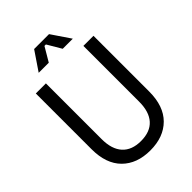

<svg xmlns="http://www.w3.org/2000/svg" viewBox="-259 -1004 1130 1130"><g transform="rotate(-45 306.0 -439.0)"><path d="M306 14Q195 14 130.5 -50.5Q66 -115 66 -236V-700H150V-236Q150 -152 190 -108Q230 -64 306 -64Q383 -64 422.5 -108Q462 -152 462 -236V-700H546V-236Q546 -115 481.5 -50.5Q417 14 306 14ZM164 -774 244 -892H368L448 -774H364L312 -862H300L248 -774Z"/></g></svg>

Font: Space Mono
Style: Regular
Weight: 400
Monospace: yes
Designer: Colophon Foundry + Benjamin Critton
Foundry: Colophon Foundry & Benjamin Critton
Version: Version 1.003; ttfautohint (v1.8.4.7-5d5b)